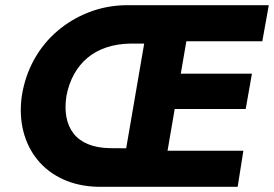

<svg xmlns="http://www.w3.org/2000/svg" viewBox="-20 -720 1056 740"><path d="M568 -300H927L951 -436H592ZM556 -670 446 -30H607L717 -670ZM918 -139H548L526 -148L402 -149Q354 -150 319 -164.5Q284 -179 263.5 -205.5Q243 -232 236 -268.5Q229 -305 236 -350Q245 -397 265.5 -434Q286 -471 317 -497Q348 -523 389.5 -537Q431 -551 481 -552H607L625 -561H991L1016 -700H466Q390 -699 322 -672.5Q254 -646 200 -599.5Q146 -553 111 -489.5Q76 -426 64 -350Q54 -277 70 -214Q86 -151 125 -103.5Q164 -56 223 -29Q282 -2 357 0H896Z"/></svg>

Font: Jost
Style: Bold Italic
Weight: 700
Italic angle: -5°
Version: Version 3.710